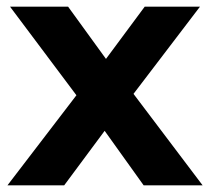

<svg xmlns="http://www.w3.org/2000/svg" viewBox="-20 -558 632 578"><path d="M2.4 0 244.1 -315.7 241.2 -229.7 10.2 -537.9H185L330.7 -337L265.1 -334.9L415.6 -537.9H582L349.5 -232.9L350.1 -317.5L590 0H412.5L259.7 -213.5L325.1 -204.7L173.2 0Z"/></svg>

Font: Montserrat Thin
Style: Regular
Weight: 100
Designer: Julieta Ulanovsky
Foundry: Julieta Ulanovsky
Version: Version 9.000